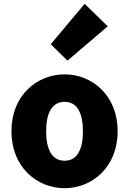

<svg xmlns="http://www.w3.org/2000/svg" viewBox="-20 -973 677 1007"><path d="M334 -655 545 -835 424 -953 246 -741ZM319 14C463 14 597 -96 597 -285C597 -473 463 -583 319 -583C174 -583 40 -473 40 -285C40 -96 174 14 319 14ZM319 -130C252 -130 222 -190 222 -285C222 -379 252 -439 319 -439C385 -439 415 -379 415 -285C415 -190 385 -130 319 -130Z"/></svg>

Font: Noto Sans JP Black
Style: Regular
Weight: 900
Designer: Ryoko NISHIZUKA  (kana, bopomofo & ideographs); Paul D. Hunt (Latin, Greek & Cyrillic); Sandoll Communications , Soo-you
Foundry: Adobe
Version: Version 2.002;hotconv 1.0.116;makeotfexe 2.5.65601